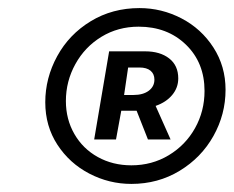

<svg xmlns="http://www.w3.org/2000/svg" viewBox="-20 -803 578 475"><path d="M92 -550Q92 -610 121.5 -664Q151 -718 204.5 -750.5Q258 -783 325 -783Q380 -783 429 -757.5Q478 -732 508 -685.5Q538 -639 538 -581Q538 -520 508 -466.5Q478 -413 424.5 -380.5Q371 -348 305 -348Q250 -348 201 -373.5Q152 -399 122 -445Q92 -491 92 -550ZM486 -578Q486 -648 440 -692.5Q394 -737 323 -737Q272 -737 231 -712Q190 -687 166.5 -644.5Q143 -602 143 -553Q143 -508 164 -471.5Q185 -435 222 -414.5Q259 -394 305 -394Q356 -394 397.5 -419Q439 -444 462.5 -486Q486 -528 486 -578ZM250 -676H339Q376 -676 398.5 -658.5Q421 -641 421 -609Q421 -586 406 -568Q391 -550 365 -541L402 -458H346L318 -529H280L267 -458H213ZM362 -606Q362 -620 352.5 -628Q343 -636 325 -636H297L287 -568H310Q334 -568 348 -578.5Q362 -589 362 -606Z"/></svg>

Font: Nebula Sans Semibold
Style: Regular
Weight: 600
Italic angle: -9°
Designer: Paul D. Hunt for Adobe (as Source Sans)
Foundry: Nebula Entertainment & Broadcasting LLC
Version: Version 1.010